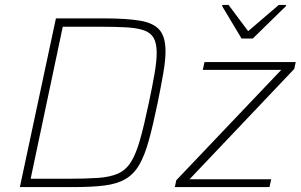

<svg xmlns="http://www.w3.org/2000/svg" viewBox="-20 -763 1229 783"><path d="M61 0 208 -688H404Q497 -688 552 -678.5Q607 -669 631 -640.5Q655 -612 655 -554Q655 -517 646 -465Q637 -413 623 -344Q604 -252 587 -190.5Q570 -129 548 -91Q526 -53 492 -33Q458 -13 406 -6.5Q354 0 276 0ZM105 -34H254Q330 -34 380 -37.5Q430 -41 462 -55.5Q494 -70 514.5 -103Q535 -136 551.5 -194.5Q568 -253 587 -344Q602 -414 610.5 -464Q619 -514 619 -548Q619 -587 606.5 -608.5Q594 -630 566.5 -639.5Q539 -649 494.5 -651.5Q450 -654 385 -654H236ZM693 0 699 -28 1127 -478H807L814 -510H1186L1180 -482L753 -32H1086L1079 0ZM965 -606 886 -738 887 -743H912L992 -636L1117 -743H1147L1146 -738L1011 -606Z"/></svg>

Font: Saira Thin Thin
Style: Italic
Weight: 250
Italic angle: -12°
Version: Version 1.101